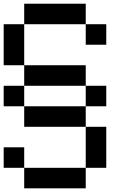

<svg xmlns="http://www.w3.org/2000/svg" viewBox="-20 -909 707 1040"><path d="M111.1 0H0V-111.1H111.1ZM444.4 111.1H111.1V0H444.4ZM555.6 0H444.4V-222.2H555.6ZM444.4 -777.8H111.1V-888.9H444.4ZM555.6 -666.7H444.4V-777.8H555.6ZM111.1 -555.6H0V-777.8H111.1ZM444.4 -222.2H111.1V-333.3H444.4ZM444.4 -444.4H111.1V-555.6H444.4ZM111.1 -333.3H0V-444.4H111.1ZM555.6 -333.3H444.4V-444.4H555.6Z"/></svg>

Font: Pixeloid Mono
Style: Regular
Weight: 400
Monospace: yes
Designer: GGBotNet
Foundry: GGBotNet
Version: 0.5